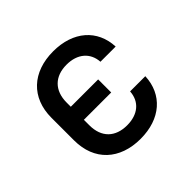

<svg xmlns="http://www.w3.org/2000/svg" viewBox="-142 -717 884 884"><g transform="rotate(-45 300.0 -275.0)"><path d="M306 10C436 10 520 -64 525 -179H426C422 -116 377 -78 306 -78C230 -78 183 -122 183 -201V-237H361V-322H183V-349C183 -428 230 -473 306 -473C377 -473 422 -434 426 -372H525C520 -486 436 -560 306 -560C171 -560 84 -480 84 -349V-202C84 -70 171 10 306 10Z"/></g></svg>

Font: JetBrains Mono Medium
Style: Regular
Weight: 436
Monospace: yes
Designer: Philipp Nurullin, Konstantin Bulenkov
Foundry: JetBrains
Version: Version 2.305